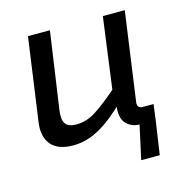

<svg xmlns="http://www.w3.org/2000/svg" viewBox="-97 -579 794 820"><g transform="rotate(-15 300.5 -169.5)"><path d="M195 -488 146 -148Q140 -106 153 -88Q166 -70 201 -70Q246 -70 288 -97Q330 -124 392 -178L404 -116Q339 -51 281.5 -19Q224 13 165 13Q97 13 67 -23.5Q37 -60 47 -124L98 -488ZM463 -11 532 0 510 149H428ZM526 -488 471 -94Q470 -81 476 -75Q482 -69 492 -69H541L532 0H463Q428 0 405 -22Q382 -44 385 -89L389 -130L383 -145L429 -488Z"/></g></svg>

Font: Exo 2 Medium
Style: Italic
Weight: 500
Italic angle: -8°
Designer: Natanael Gama
Foundry: Natanael Gama
Version: Version 2.010